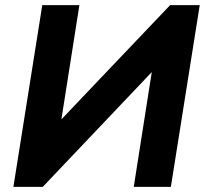

<svg xmlns="http://www.w3.org/2000/svg" viewBox="-20 -725 795 745"><path d="M32 0 144 -705H288L212 -222L186 -228L640 -705H755L643 0H499L575 -484L600 -478L146 0Z"/></svg>

Font: Nunito Sans 12pt ExtraBold
Style: Italic
Weight: 800
Italic angle: -9°
Designer: Vernon Adams
Foundry: Vernon Adams
Version: Version 3.101;gftools[0.9.27]